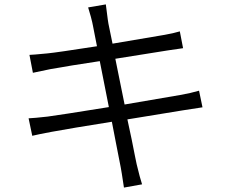

<svg xmlns="http://www.w3.org/2000/svg" viewBox="-20 -807 1040 869"><path d="M880.9 -396.5 896.5 -321.3 807.6 -307.6 556.6 -266.6Q566.4 -223.6 575.7 -177.2Q585 -130.9 590.8 -101.1Q596.7 -71.3 598.6 -63.5Q613.3 -2 623 27.3L541 42Q529.3 -36.1 526.4 -49.8Q524.4 -58.6 519 -87.4Q513.7 -116.2 503.9 -164.6Q494.1 -212.9 486.3 -255.9Q301.8 -226.6 211.9 -210Q149.4 -198.2 126 -192.4L109.4 -271.5Q134.8 -272.5 195.3 -279.3Q248 -286.1 472.7 -322.3L431.6 -530.3Q294.9 -509.8 208 -494.1Q177.7 -488.3 128.9 -477.5L113.3 -558.6Q125 -558.6 195.3 -565.4Q236.3 -569.3 418.9 -597.7Q414.1 -622.1 409.2 -647Q404.3 -671.9 401.4 -687Q398.4 -702.1 397.5 -706.1Q394.5 -721.7 378.9 -773.4L459 -787.1Q459 -785.2 467.8 -718.8Q467.8 -714.8 470.7 -700.2Q473.6 -685.5 479 -659.7Q484.4 -633.8 489.3 -609.4Q590.8 -626 725.6 -649.4Q764.6 -656.2 793.9 -665L808.6 -588.9Q805.7 -588.9 741.2 -579.1L502 -541L543.9 -334Q585.9 -340.8 794.9 -377Q844.7 -385.7 880.9 -396.5Z"/></svg>

Font: Gen Shin Gothic Monospace Normal
Style: Regular
Weight: 350
Designer: [Source Han Sans]
Ryoko NISHIZUKA  (kana & ideographs); Paul D. Hunt (Latin, Greek & Cyrillic); Wenlong ZHANG  (bopomofo
Version: Version 1.002.20150607